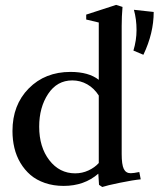

<svg xmlns="http://www.w3.org/2000/svg" viewBox="-20 -746 646 782"><path d="M396.5 15.6 383.3 6.8 380.4 -38.6Q323.2 11.2 239.3 11.2Q197.8 11.2 163.1 -0.7Q128.4 -12.7 104.2 -33.4Q80.1 -54.2 63.2 -82.5Q46.4 -110.8 38.6 -143.6Q30.8 -176.3 30.8 -212.4Q30.8 -318.8 97.2 -386Q163.6 -453.1 267.1 -453.1Q341.3 -453.1 382.3 -420.9V-654.3L331.1 -666.5V-686.5L453.1 -726.1L479 -717.8Q475.6 -678.7 475.6 -640.6V-118.7Q475.6 -75.7 484.1 -58.1Q492.7 -40.5 512.2 -40.5Q523.9 -40.5 547.4 -45.4L553.2 -15.6Q522.5 -12.7 468.8 -1.7Q415 9.3 396.5 15.6ZM523.4 -540Q536.1 -582 536.1 -623.5Q536.1 -667.5 525.4 -706.1L606 -697.3Q606 -610.8 564 -522.9ZM286.1 -40Q314.9 -40 340.3 -51.8Q365.7 -63.5 382.3 -82V-356.9Q363.3 -386.7 335.2 -402.6Q307.1 -418.5 274.4 -418.5Q212.4 -418.5 176 -363.5Q139.6 -308.6 139.6 -230Q139.6 -147 180.9 -93.5Q222.2 -40 286.1 -40Z"/></svg>

Font: Elstob 10pt Medium
Style: Regular
Weight: 500
Designer: Peter S. Baker
Version: Version 1.015